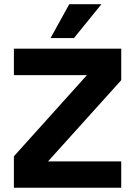

<svg xmlns="http://www.w3.org/2000/svg" viewBox="-20 -878 632 898"><path d="M454.5 -858.5 326 -700H216.5L304 -858.5ZM45 -650.5H547V-503L204.5 -123H547V0H45V-147L386.5 -526.5H45Z"/></svg>

Font: Overused Grotesk
Style: Bold
Weight: 710
Version: Version 0.004